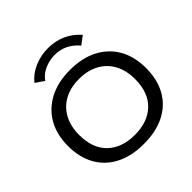

<svg xmlns="http://www.w3.org/2000/svg" viewBox="-211 -989 1172 1172"><g transform="rotate(-45 375.0 -403.0)"><path d="M375 11Q270 11 194.5 -27.5Q119 -66 78.5 -137.5Q38 -209 38 -309Q38 -405 78.5 -476.5Q119 -548 194.5 -588Q270 -628 375 -628Q481 -628 556.5 -588Q632 -548 672 -476.5Q712 -405 712 -309Q712 -209 672 -137.5Q632 -66 556.5 -27.5Q481 11 375 11ZM375 -67Q486 -67 551.5 -129Q617 -191 617 -309Q617 -382 587.5 -436.5Q558 -491 503.5 -520.5Q449 -550 375 -550Q301 -550 247 -520.5Q193 -491 163.5 -436.5Q134 -382 134 -309Q134 -191 199 -129Q264 -67 375 -67ZM221 -687 166 -725Q200 -769 256 -793Q312 -817 374 -817Q500 -817 582 -724L529 -684Q466 -759 374 -759Q330 -759 288 -741Q246 -723 221 -687Z"/></g></svg>

Font: Inconsolata ExtraExpanded Medium
Style: Regular
Weight: 500
Width: 8
Monospace: yes
Designer: Raph Levien, Cyreal, Brenton Simpson
Foundry: Raph Levien, Cyreal, Google
Version: Version 3.001; ttfautohint (v1.8.2.53-6de2)